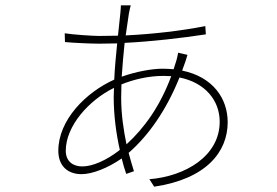

<svg xmlns="http://www.w3.org/2000/svg" viewBox="-20 -667 1040 721"><path d="M623 -381C582 -270 523 -187 455 -125C444 -178 435 -238 435 -300L436 -350C480 -368 536 -382 594 -382ZM684 -461 649 -469C648 -463 645 -449 643 -442L632 -407C619 -408 605 -409 591 -409C550 -409 490 -398 437 -379C440 -424 444 -467 448 -506C549 -511 662 -524 753 -538L751 -569C659 -551 554 -539 452 -534L464 -616C466 -626 469 -641 471 -647H434C434 -641 433 -630 432 -618L423 -533L352 -532C329 -532 253 -537 223 -542L224 -509C255 -506 323 -503 352 -503L420 -504C416 -462 411 -415 409 -368C302 -320 199 -216 199 -101C199 -45 233 -13 286 -13C327 -13 385 -36 437 -72C442 -51 448 -31 454 -14L483 -24C476 -45 470 -68 463 -93C538 -158 605 -254 654 -376C750 -357 805 -290 805 -210C805 -81 676 -5 541 6L559 34C755 5 835 -97 835 -208C835 -297 780 -378 664 -402L677 -438C680 -447 682 -455 684 -461ZM408 -337 407 -302C407 -236 416 -165 430 -104C379 -64 327 -42 289 -42C255 -42 227 -60 227 -101C227 -194 314 -291 408 -337Z"/></svg>

Font: Harano Aji Gothic K1 ExtraLight
Style: Regular
Weight: 250
Foundry: Masamichi Hosoda
Version: HaranoAjiGothicK1-ExtraLight version 20230610;ttx 4.39.4